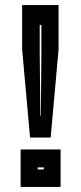

<svg xmlns="http://www.w3.org/2000/svg" viewBox="-20 -734 319 754"><path d="M98 -194 67 -539.5V-714H210V-539.5L179 -194ZM138.5 -279.5H140.5L142.5 -525V-636H136V-525ZM61 0V-147H218V0ZM128 -68.5H152V-76.5H128Z"/></svg>

Font: Tourney Expanded ExtraBold
Style: Regular
Weight: 800
Width: 7
Designer: Tyler Finck
Foundry: Etcetera Type Co
Version: Version 1.010; ttfautohint (v1.8.3)